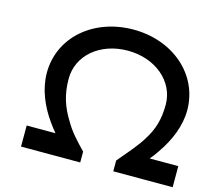

<svg xmlns="http://www.w3.org/2000/svg" viewBox="-102 -835 1070 959"><g transform="rotate(15 433.5 -355.0)"><path d="M389 0V-56C351 -96 312 -135 282 -189C248 -245 225 -304 225 -389C225 -510 331 -601 476 -601C617 -601 727 -510 727 -389C727 -311 709 -256 675 -203C650 -160 612 -118 560 -56V0H867V-109H719C732 -124 744 -140 755 -157C803 -226 838 -308 838 -389C838 -575 679 -710 476 -710C269 -710 112 -574 112 -390C112 -307 146 -226 195 -157C207 -140 219 -124 232 -109H83V0Z"/></g></svg>

Font: Lexend Peta
Style: Regular
Weight: 400
Designer: Bonnie Shaver-Troup, Thomas Jockin
Foundry: Lexend
Version: Version 1.007